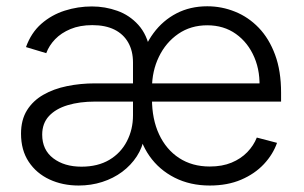

<svg xmlns="http://www.w3.org/2000/svg" viewBox="-20 -570 952 602"><path d="M226.6 11.7Q176.3 11.7 135.3 -7.3Q94.2 -26.4 70.1 -62.7Q45.9 -99.1 45.9 -150.9Q45.9 -194.3 64.7 -224.4Q83.5 -254.4 116 -272.9Q148.4 -291.5 190.2 -300Q231.9 -308.6 277.8 -308.6H823.2L793 -285.2Q797.4 -343.3 777.6 -389.9Q757.8 -436.5 719.7 -463.6Q681.6 -490.7 629.9 -490.7Q578.1 -490.7 539.1 -463.9Q500 -437 478.3 -392.1Q456.5 -347.2 456.5 -293V-260.3Q456.5 -196.3 478.8 -148.7Q501 -101.1 541.7 -74.5Q582.5 -47.9 637.7 -47.9Q676.8 -47.9 706.1 -60.1Q735.4 -72.3 755.4 -93Q775.4 -113.8 785.2 -138.7L848.6 -122.1Q835.9 -85.9 807.4 -55.4Q778.8 -24.9 736.1 -6.6Q693.4 11.7 637.7 11.7Q576.2 11.7 527.6 -12.9Q479 -37.6 448.7 -80.8Q418.5 -124 409.7 -180.2L418.9 -374.5Q432.1 -426.8 461.4 -466.3Q490.7 -505.9 533.4 -528.1Q576.2 -550.3 629.9 -550.3Q675.3 -550.3 717 -533.4Q758.8 -516.6 791.3 -482.9Q823.7 -449.2 842.5 -398.4Q861.3 -347.7 861.3 -279.3V-251.5H278.3Q229.5 -251.5 192.1 -240.2Q154.8 -229 133.5 -206.1Q112.3 -183.1 112.3 -147.9Q112.3 -100.1 147 -73.7Q181.6 -47.4 235.4 -47.4Q286.6 -47.4 322.8 -68.8Q358.9 -90.3 377.9 -127.2Q397 -164.1 397 -208.5V-374Q397 -410.2 382.1 -436.5Q367.2 -462.9 338.9 -477.1Q310.5 -491.2 269.5 -491.2Q230.5 -491.2 201.2 -479Q171.9 -466.8 152.8 -447Q133.8 -427.2 125 -403.3L61.5 -422.4Q77.6 -467.3 109.6 -495.4Q141.6 -523.4 182.9 -536.6Q224.1 -549.8 268.1 -549.8Q309.6 -549.8 347.9 -536.1Q386.2 -522.5 413.8 -491.9Q441.4 -461.4 450.7 -411.1L439.9 -142.6L432.6 -141.6Q427.2 -107.9 408.9 -79.8Q390.6 -51.8 363 -31.2Q335.4 -10.7 300.5 0.5Q265.6 11.7 226.6 11.7Z"/></svg>

Font: Inter 16pt Light
Style: Regular
Weight: 300
Version: Version 4.001;git-66647c0bb